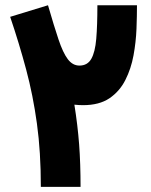

<svg xmlns="http://www.w3.org/2000/svg" viewBox="-20 -726 586 746"><path d="M288.6 -471.2Q262.2 -471.2 243.4 -496.1Q224.6 -521 207.3 -572.8Q189.9 -624.5 166.5 -705.6L19.5 -660.6Q54.7 -556.6 81.5 -456.3Q108.4 -356 123.5 -245.6Q138.7 -135.3 138.7 0H293Q293 -90.8 287.4 -165.5Q281.7 -240.2 269 -319.3Q277.3 -318.4 286.1 -317.9Q294.9 -317.4 302.7 -317.4Q365.7 -317.4 405.3 -344.2Q444.8 -371.1 467 -415Q489.3 -459 498.8 -511Q508.3 -563 510.3 -614Q512.2 -665 512.2 -705.6H358.4Q358.4 -627.4 354 -575.4Q349.6 -523.4 334.7 -497.3Q319.8 -471.2 288.6 -471.2Z"/></svg>

Font: Estedad-VF-FD Black
Style: Regular
Weight: 900
Designer: Amin Abedi
Version: Version 4.000